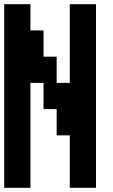

<svg xmlns="http://www.w3.org/2000/svg" viewBox="-20 -1020 540 915"><path d="M250 -500H187.5V-625H125V-125H0V-1000H125V-875H187.5V-750H250V-625H312.5V-1000H437.5V-125H312.5V-375H250Z"/></svg>

Font: Amiga Topaz Unicode Rus
Style: Regular
Weight: 400
Designer: dMG of Trueschool and Divine Stylers
Foundry: dMG of Trueschool and Divine Stylers
Version: Version 1.1